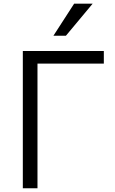

<svg xmlns="http://www.w3.org/2000/svg" viewBox="-20 -1003 612 1023"><path d="M101.6 0Q101.6 -182.6 101.6 -731.4Q209 -731.4 533.2 -731.4Q533.2 -714.8 533.2 -664.1Q444.3 -664.1 179.7 -664.1Q179.7 -498 179.7 0Q160.2 0 101.6 0ZM264.6 -812.5Q292 -855.5 375 -983.4Q399.4 -983.4 473.6 -983.4Q437.5 -940.4 331.1 -812.5Q314.5 -812.5 264.6 -812.5Z"/></svg>

Font: Gothic A1
Style: Regular
Weight: 400
Designer: HanYang I&C Co.,Ltd.
Version: Version 2.50